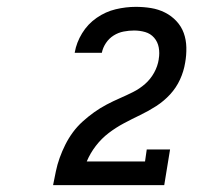

<svg xmlns="http://www.w3.org/2000/svg" viewBox="-20 -863 640 560"><path d="M135 -323V-324Q139 -344 143 -363.5Q147 -383 154 -402.5Q161 -422 170.5 -441Q180 -460 192.5 -477Q205 -494 221 -508.5Q237 -523 254.5 -535.5Q272 -548 291 -558Q310 -568 329.5 -576.5Q349 -585 368 -594.5Q387 -604 403 -618Q419 -632 429.5 -651Q440 -670 443 -690V-691Q446 -708 443 -724.5Q440 -741 429.5 -753Q419 -765 403.5 -769.5Q388 -774 371 -774Q356 -774 340.5 -771Q325 -768 311.5 -759.5Q298 -751 289 -737.5Q280 -724 277 -709H198V-710Q203 -739 219.5 -766Q236 -793 262 -811Q288 -829 317.5 -836Q347 -843 376 -843Q399 -843 420.5 -839.5Q442 -836 461 -826.5Q480 -817 494.5 -801.5Q509 -786 516 -766.5Q523 -747 523.5 -724.5Q524 -702 520 -680Q516 -655 505 -631Q494 -607 476 -587.5Q458 -568 435.5 -553.5Q413 -539 389 -527.5Q365 -516 341.5 -503.5Q318 -491 297 -475Q276 -459 259.5 -437.5Q243 -416 233 -392H403L408 -427H476L459 -323Z"/></svg>

Font: Iosevka HT Medium Extended
Style: Italic
Weight: 500
Width: 7
Italic angle: -9°
Monospace: yes
Designer: Belleve Invis
Foundry: Belleve Invis
Version: Version 32.3.0; ttfautohint (v1.8.4)